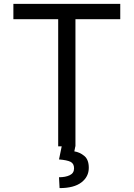

<svg xmlns="http://www.w3.org/2000/svg" viewBox="-20 -747 682 980"><path d="M48.3 -649.1V-727.3H593.8V-649.1H365.1V0H277V-649.1ZM295.5 -2.8H365.1L359.4 25.6Q387.1 29.8 410.2 48.8Q433.2 67.8 433.2 109.4Q433.2 155.2 395.4 184.1Q357.6 213.1 284.1 213.1L281.2 157.7Q314.3 157.7 336.1 147.2Q358 136.7 358 112.2Q358 87.7 339.8 78.8Q321.7 70 281.2 66.8Z"/></svg>

Font: Inter UI
Style: Regular
Weight: 400
Designer: Rasmus Andersson
Foundry: rsms
Version: 3.2;8d6f07862